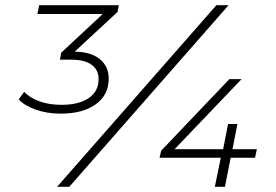

<svg xmlns="http://www.w3.org/2000/svg" viewBox="-20 -720 1065 740"><path d="M433 -674 268 -521Q331 -520 365 -492Q399 -464 399 -417Q399 -354 349 -318Q299 -282 214 -282Q161 -282 117.5 -297.5Q74 -313 52 -337L73 -366Q95 -343 132 -329.5Q169 -316 217 -316Q284 -316 322 -342Q360 -368 360 -415Q360 -451 333 -470.5Q306 -490 254 -490H211L216 -517L376 -666H124L131 -700H438ZM814 -700H861L247 0H200ZM963 -112H869L847 0H808L831 -112H595L601 -139L864 -415H911L653 -145H840L859 -242H895L876 -145H970Z"/></svg>

Font: Montserrat Alternates Light
Style: Italic
Weight: 300
Italic angle: -11.3°
Designer: Julieta Ulanovsky
Foundry: Julieta Ulanovsky
Version: Version 7.200